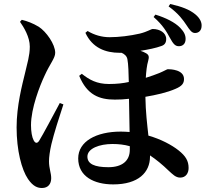

<svg xmlns="http://www.w3.org/2000/svg" viewBox="-20 -872 1040 960"><path d="M830 -682C844 -657 854 -641 873 -641C891 -640 908 -651 908 -677C908 -696 901 -712 881 -733C855 -760 809 -783 757 -799L748 -787C795 -746 813 -713 830 -682ZM912 -747C928 -723 938 -707 955 -707C976 -707 988 -722 988 -743C989 -760 980 -781 957 -800C928 -824 889 -839 831 -852L823 -840C873 -804 896 -771 912 -747ZM80 -763C99 -736 129 -687 129 -639C129 -593 116 -555 106 -510C91 -448 63 -344 63 -235C63 -120 88 -24 120 23C146 61 169 68 190 68C221 68 236 47 236 19C236 -8 225 -29 225 -66C225 -85 229 -117 237 -151C249 -202 277 -290 297 -350L279 -357C251 -305 194 -197 175 -167C166 -154 156 -155 148 -171C140 -186 135 -214 135 -246C135 -331 179 -443 203 -494C230 -554 256 -581 256 -608C256 -651 211 -714 174 -738C144 -756 117 -766 89 -773ZM629 -141V-123C629 -68 591 -36 522 -36C453 -36 417 -52 417 -89C417 -130 478 -152 542 -152C572 -152 601 -149 629 -141ZM389 -503 376 -493C415 -397 477 -374 554 -374C578 -374 600 -375 625 -378L628 -212C614 -213 599 -214 584 -214C461 -214 371 -165 371 -80C371 10 450 50 546 50C672 50 730 -10 730 -89V-95C760 -75 791 -50 825 -17C843 -1 858 16 881 16C909 16 923 -6 923 -32C923 -68 908 -92 873 -120C839 -147 785 -176 722 -194C716 -249 708 -313 707 -388C760 -397 815 -409 858 -428C891 -442 900 -456 900 -477C900 -524 833 -526 819 -526C815 -526 801 -517 777 -507C758 -499 734 -491 709 -483C711 -515 714 -545 721 -568C726 -587 726 -598 708 -607C701 -611 692 -615 682 -618C721 -624 760 -632 787 -642C802 -647 811 -657 811 -677C811 -708 779 -727 744 -727C735 -727 719 -714 679 -704C631 -693 575 -686 528 -686C489 -686 451 -697 418 -717L407 -708C442 -632 508 -608 578 -608H588C602 -602 614 -592 617 -576C622 -551 623 -504 624 -462C597 -456 565 -452 525 -452C464 -452 427 -473 389 -503Z"/></svg>

Font: Noto Serif CJK HK
Style: Bold
Weight: 700
Designer: Ryoko NISHIZUKA 西塚涼子 (kana & ideographs); Frank Grießhammer (Latin, Greek & Cyrillic); Wenlong ZHANG 张文龙 (bopomofo); San
Foundry: Adobe
Version: Version 2.001;hotconv 1.1.0;makeotfexe 2.6.0